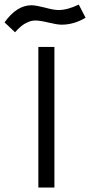

<svg xmlns="http://www.w3.org/2000/svg" viewBox="-41 -819 394 838"><path d="M126.4 -614.1V-0.5H196.5V-614.1ZM113.4 -729.5C127 -729.5 146.6 -726.4 171.3 -720.4C196 -714.4 214.6 -711.3 227.7 -711.3C264 -711.3 298.7 -721.4 332.5 -741.6L302.8 -799C270.5 -783.4 241.3 -775.3 214.6 -775.3C200 -775.3 179.8 -778.8 154.7 -785.9C129 -792.4 109.8 -796 96.2 -796C53.4 -796 14.6 -771.3 -21.2 -721.4L24.7 -678.1C33.8 -688.7 42.8 -697.7 52.4 -705.3C61.5 -712.8 71.5 -718.4 82.1 -722.9C92.7 -727.5 102.8 -729.5 113.4 -729.5Z"/></svg>

Font: Vazir FD Light
Style: Regular
Weight: 300
Foundry: DejaVu fonts team - Redesigned by Saber Rastikerdar
Version: Version 21.10;October 20, 2019;FontCreator 12.0.0.2547 64-bi